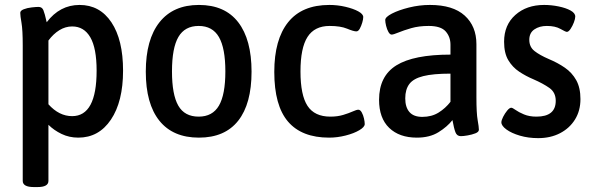

<svg xmlns="http://www.w3.org/2000/svg" viewBox="-20 -550 2400 777"><path d="M117 207Q72 207 72 182V-366Q72 -429 67 -457.5Q62 -486 62 -498Q62 -507 76 -512.5Q90 -518 108 -520Q126 -522 136 -522Q150 -522 155.5 -509Q161 -496 169 -460Q222 -530 302 -530Q384 -530 431 -459.5Q478 -389 478 -264Q478 -139 429 -66Q380 7 297 7Q260 7 229 -8Q198 -23 176 -45V182Q176 207 132 207ZM272 -80Q371 -80 371 -264Q371 -355 345.5 -399Q320 -443 272 -443Q245 -443 220.5 -428Q196 -413 176 -386V-128Q219 -80 272 -80Z M785 7Q680 7 625 -61.5Q570 -130 570 -260Q570 -390 625.5 -460Q681 -530 785 -530Q890 -530 944 -460Q998 -390 998 -260Q998 -130 944 -61.5Q890 7 785 7ZM784 -78Q840 -78 866 -122.5Q892 -167 892 -261Q892 -355 866 -400Q840 -445 784 -445Q728 -445 702 -400.5Q676 -356 676 -261Q676 -167 701.5 -122.5Q727 -78 784 -78Z M1312 7Q1201 7 1145.5 -58Q1090 -123 1090 -259Q1090 -390 1146 -460Q1202 -530 1313 -530Q1346 -530 1378 -522.5Q1410 -515 1430 -504Q1450 -493 1450 -481Q1450 -472 1446 -458.5Q1442 -445 1436 -434Q1430 -423 1422 -423Q1411 -423 1384.5 -434Q1358 -445 1314 -445Q1253 -445 1224.5 -400.5Q1196 -356 1196 -261Q1196 -165 1224.5 -121.5Q1253 -78 1317 -78Q1346 -78 1369 -85Q1392 -92 1407.5 -99Q1423 -106 1430 -106Q1438 -106 1444 -95Q1450 -84 1453 -70.5Q1456 -57 1456 -48Q1456 -36 1434 -23Q1412 -10 1378.5 -1.5Q1345 7 1312 7Z M1667 7Q1596 7 1555 -32.5Q1514 -72 1514 -146Q1514 -242 1584 -285.5Q1654 -329 1803 -329V-369Q1803 -401 1783.5 -423Q1764 -445 1715 -445Q1675 -445 1644 -436Q1613 -427 1592.5 -418.5Q1572 -410 1565 -410Q1558 -410 1552 -420.5Q1546 -431 1542.5 -445.5Q1539 -460 1539 -469Q1539 -481 1566 -495Q1593 -509 1635 -519.5Q1677 -530 1720 -530Q1813 -530 1860.5 -487Q1908 -444 1908 -371V-156Q1908 -92 1913 -64Q1918 -36 1918 -25Q1918 -16 1904 -10.5Q1890 -5 1872.5 -2Q1855 1 1845 1Q1829 1 1823 -15Q1817 -31 1811 -64Q1790 -37 1754.5 -15Q1719 7 1667 7ZM1689 -77Q1727 -77 1755 -94.5Q1783 -112 1803 -138V-252Q1733 -252 1693 -242Q1653 -232 1636.5 -210Q1620 -188 1620 -152Q1620 -116 1637 -96.5Q1654 -77 1689 -77Z M2158 9Q2118 9 2084 -1Q2050 -11 2029.5 -26Q2009 -41 2009 -55Q2009 -63 2016 -77Q2023 -91 2032.5 -102.5Q2042 -114 2049 -114Q2054 -114 2066.5 -105Q2079 -96 2100.5 -87Q2122 -78 2151 -78Q2229 -78 2229 -142Q2229 -176 2203.5 -194Q2178 -212 2139 -229Q2108 -242 2081 -260Q2054 -278 2037 -306.5Q2020 -335 2020 -381Q2020 -449 2065.5 -489.5Q2111 -530 2182 -530Q2211 -530 2240.5 -524Q2270 -518 2289 -507.5Q2308 -497 2308 -483Q2308 -474 2302.5 -459.5Q2297 -445 2289 -433Q2281 -421 2274 -421Q2269 -421 2248 -433Q2227 -445 2193 -445Q2163 -445 2142.5 -431Q2122 -417 2122 -389Q2122 -360 2143 -343.5Q2164 -327 2201 -311Q2237 -296 2266 -276Q2295 -256 2312 -225.5Q2329 -195 2329 -149Q2329 -102 2307 -66.5Q2285 -31 2246.5 -11Q2208 9 2158 9Z"/></svg>

Font: Asap Semi Condensed Medium
Style: Regular
Weight: 500
Width: 4
Designer: Pablo Cosgaya
Foundry: Omnibus-Type
Version: Version 3.001; ttfautohint (v1.8.4.7-5d5b)